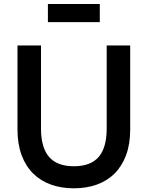

<svg xmlns="http://www.w3.org/2000/svg" viewBox="-20 -954 760 988"><path d="M226.5 -933.5H493.5V-840H226.5ZM360 15Q295 15 241.8 -4.2Q188.5 -23.5 150.2 -61.5Q112 -99.5 91 -156.2Q70 -213 70 -287.5V-720H191V-292.5Q191 -194.5 232.5 -146.5Q274 -98.5 360 -98.5Q446.5 -98.5 487.8 -146.5Q529 -194.5 529 -292.5V-720H650V-287.5Q650 -213 629 -156.2Q608 -99.5 570 -61.5Q532 -23.5 478.5 -4.2Q425 15 360 15Z"/></svg>

Font: Vela Sans Bd
Style: Bold
Weight: 700
Designer: Principal design: Mikhail Sharanda - project Manrope.
Design modification: Ravid Balaliev
Foundry: Mikhail Sharanda
Version: Version 1.001